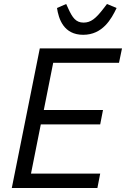

<svg xmlns="http://www.w3.org/2000/svg" viewBox="-20 -940 630 960"><path d="M396 -766C493 -766 537 -845 563 -900L515 -920L498 -898C459 -847 434 -827 398 -827C359 -827 342 -852 321 -898L311 -920L265 -900C273 -846 298 -766 396 -766ZM467 0 481 -72H135L184 -318H481L495 -390H199L246 -626H575L590 -698H179L39 0Z"/></svg>

Font: Braiins Sans
Style: Italic
Weight: 400
Italic angle: -11.31°
Designer: Mike Abbink, Paul van der Laan, Pieter van Rosmalen, Jiri Chlebus, Lubos Buracinsky
Foundry: Bold Monday, Sudetype
Version: Version 1.000;hotconv 1.0.109;makeotfexe 2.5.65596